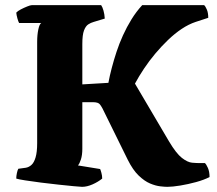

<svg xmlns="http://www.w3.org/2000/svg" viewBox="-20 -724 842 744"><path d="M298 0Q291 0 266 -2.5Q241 -5 207 -8.5Q173 -12 138.5 -16.5Q104 -21 78 -25Q52 -29 43 -32Q43 -42 45.5 -53.5Q48 -65 51 -70L80 -74Q92 -76 102 -85Q112 -94 118 -114.5Q124 -135 124 -169V-561Q124 -589 128.5 -610Q133 -631 140 -635H54Q51 -640 47.5 -652.5Q44 -665 43 -675Q48 -681 60.5 -687.5Q73 -694 85.5 -699Q98 -704 103 -704H372Q377 -697 381 -683Q385 -669 386 -652L343 -639Q332 -636 322 -629.5Q312 -623 305.5 -606Q299 -589 299 -553V-397L400 -403Q405 -430 413 -460.5Q421 -491 431.5 -523Q442 -555 456.5 -587Q471 -619 489.5 -649Q508 -679 531 -704H771Q776 -700 781.5 -687Q787 -674 787 -655L738 -639Q711 -630 684 -612Q657 -594 631 -569Q605 -544 581.5 -516Q558 -488 538 -458Q518 -428 503 -400L635 -176Q663 -129 685 -112Q707 -95 724.5 -93.5Q742 -92 754 -92H774Q779 -88 785.5 -73.5Q792 -59 792 -38Q771 -27 740 -18.5Q709 -10 678.5 -5Q648 0 628 0Q619 0 601 -2Q583 -4 561.5 -13Q540 -22 517.5 -43.5Q495 -65 475 -105L377 -304Q374 -310 367.5 -319Q361 -328 341 -328H299V-147Q299 -123 293.5 -106Q288 -89 282 -83L368 -69Q370 -65 373 -54Q376 -43 376 -32Q360 -19 338.5 -9.5Q317 0 298 0Z"/></svg>

Font: Texturina Medium 12pt Black
Style: Regular
Weight: 900
Version: Version 1.002